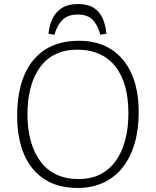

<svg xmlns="http://www.w3.org/2000/svg" viewBox="-20 -917 772 951"><path d="M364 14Q267 14 200 -29.5Q133 -73 99 -153Q65 -233 65 -342Q65 -461 100 -544Q135 -627 203 -671Q271 -715 370 -715Q465 -715 531 -672.5Q597 -630 632 -551Q667 -472 667 -362Q667 -275 646.5 -205.5Q626 -136 587 -87Q548 -38 491.5 -12Q435 14 364 14ZM369 -30Q429 -30 474.5 -52.5Q520 -75 551.5 -117.5Q583 -160 599.5 -220.5Q616 -281 616 -356Q616 -431 600 -488.5Q584 -546 552 -587Q520 -628 472.5 -649.5Q425 -671 362 -671Q302 -671 256 -649Q210 -627 179 -585Q148 -543 132 -484Q116 -425 116 -351Q116 -277 132.5 -218Q149 -159 181 -116.5Q213 -74 260.5 -52Q308 -30 369 -30ZM366 -897Q415 -897 444 -878.5Q473 -860 488 -827Q503 -794 507 -750L477 -745Q463 -795 438 -820Q413 -845 364 -845Q315 -845 288 -817Q261 -789 250 -745L220 -750Q224 -790 239.5 -823.5Q255 -857 286 -877Q317 -897 366 -897Z"/></svg>

Font: Literata ExtraLight
Style: Regular
Weight: 250
Designer: Latin by Veronika Burian and Jose Scaglione. Greek by Irene Vlachou. Cyrillic by Vera Evstafieva.
Foundry: TypeTogether
Version: Version 3.103;gftools[0.9.29]